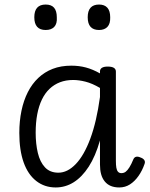

<svg xmlns="http://www.w3.org/2000/svg" viewBox="-20 -808 662 845"><path d="M225 17Q176 17 139.5 -11.5Q103 -40 84 -93.5Q65 -147 65 -223Q65 -275 74.5 -320.5Q84 -366 102.5 -402.5Q121 -439 148.5 -465Q176 -491 212 -505Q248 -519 294 -519Q328 -519 358 -511Q388 -503 420 -485V-494Q420 -504 428.5 -509.5Q437 -515 454 -515Q472 -515 481 -509.5Q490 -504 490 -493V-100Q490 -82 492 -70Q494 -58 499.5 -52Q505 -46 514 -46Q525 -46 533 -52Q541 -58 549.5 -71.5Q558 -85 567 -107Q571 -116 579 -118Q587 -120 598 -115Q610 -111 615 -103.5Q620 -96 616 -86Q606 -57 589.5 -33.5Q573 -10 552 3.5Q531 17 505 17Q484 17 468 10.5Q452 4 441 -9.5Q430 -23 425 -41.5Q420 -60 420 -84Q420 -110 420 -136.5Q420 -163 420 -190Q400 -120 370.5 -74.5Q341 -29 304.5 -6Q268 17 225 17ZM137 -224Q137 -175 146.5 -135Q156 -95 178 -71.5Q200 -48 237 -48Q277 -48 313.5 -86Q350 -124 377.5 -198Q405 -272 420 -381V-421Q386 -441 356.5 -448.5Q327 -456 302 -456Q270 -456 244 -446Q218 -436 198 -417Q178 -398 164.5 -370Q151 -342 144 -305.5Q137 -269 137 -224ZM181 -676Q156 -676 143.5 -690Q131 -704 131 -732Q131 -760 143.5 -774Q156 -788 181 -788Q206 -788 218 -774Q230 -760 230 -732Q232 -704 219 -690Q206 -676 181 -676ZM416 -676Q391 -676 378.5 -690Q366 -704 366 -732Q366 -760 378.5 -774Q391 -788 416 -788Q440 -788 452.5 -774Q465 -760 465 -732Q466 -704 453 -690Q440 -676 416 -676Z"/></svg>

Font: Playwrite FR Moderne Light
Style: Regular
Weight: 300
Version: Version 1.002